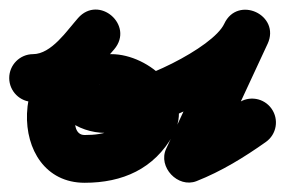

<svg xmlns="http://www.w3.org/2000/svg" viewBox="-70 -336 604 406"><path d="M0.2 -120.5C78 -120.7 123.8 -177.7 170.9 -231.1C192.9 -256 184.4 -285.2 165.1 -301.8C145.8 -318.4 115.7 -322.4 94.3 -296.9C44.2 -237.2 -9.5 -179 -12.9 -96.1C-12.9 -96.1 -12.9 -96 -12.9 -96C-12.9 -96 -12.9 -96 -12.9 -96C-15.8 -20.1 25.7 50.5 109 50.5C189.1 50.5 255.9 21.2 295.9 -50.3C343.3 -135.1 246.1 -221.7 165.3 -221.5C165.3 -221.5 165.4 -221.5 165.5 -221.5C165.6 -221.5 165.7 -221.5 165.7 -221.5C121 -221.8 78.1 -202.6 58.4 -160.3C27.6 -94.2 96.6 -55 152.4 -55C251.3 -55 451 -147.2 495.8 -243.1C510 -273.6 494.2 -299.5 471.3 -310.2C448.4 -320.9 418.4 -316.3 404.2 -285.8C363.2 -197.6 322.3 -109.4 281.3 -21.3C272.4 -2.1 278.6 18.9 292 33.1C305.4 47.3 325.9 54.7 345.6 47C398.1 26.3 446.3 -3.3 492.2 -35.8C515 -51.9 520.3 -83.4 504.2 -106.2C488.1 -129 456.6 -134.3 433.8 -118.2C394.6 -90.4 353.5 -64.6 308.7 -47C289 -39.3 300.6 -12.6 319.3 7.3C338.1 27.3 364 40.5 372.9 21.3C413.9 -66.9 454.8 -155 495.8 -243.2C510 -273.7 494.2 -299.6 471.3 -310.3C448.4 -320.9 418.4 -316.3 404.2 -285.8C380.5 -234.9 217.9 -156 152.4 -156C130.7 -156 140.3 -164.5 148.9 -146.6C152 -140.4 153.1 -133.9 152.5 -127C152.2 -123.8 148.6 -114.7 150 -117.7C151 -119.9 162.4 -120.5 165.1 -120.5C165.1 -120.5 165.2 -120.5 165.3 -120.5C165.4 -120.5 165.5 -120.5 165.5 -120.5C181.4 -120.5 200.4 -111.7 205.5 -95.5C206.5 -92.2 208.1 -100.3 207.7 -99.7C185.8 -60.5 152.4 -50.5 109 -50.5C88 -50.5 87.4 -75.9 88.1 -92C88.1 -92 88.1 -92 88.1 -92C88.1 -92 88.1 -91.9 88.1 -91.9C90.3 -147.2 138 -191.9 171.7 -232C193.1 -257.5 184.9 -286.4 165.9 -302.8C147 -319.1 117.1 -322.8 95.1 -297.9C71.7 -271.4 38.7 -221.6 -0.2 -221.5C-28 -221.4 -50.6 -198.7 -50.5 -170.8C-50.4 -143 -27.7 -120.4 0.2 -120.5Z"/></svg>

Font: FRB American Cursive Guidelines Ultra
Style: Bold Italic
Weight: 1000
Italic angle: -25°
Version: Version 2.0;Modular Font Editor K font №1